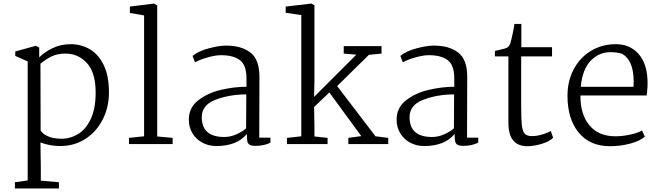

<svg xmlns="http://www.w3.org/2000/svg" viewBox="-20 -812 3721 1082"><path d="M594 -291Q594 -208 559 -139Q524 -70 461.5 -29.5Q399 11 319 11Q263 11 208 -9L210 132V206L312 215V250H64V215L136 205V-466L66 -497V-522L182 -554L201 -544V-489Q231 -519 277 -541Q323 -563 379 -563Q436 -563 484.5 -535.5Q533 -508 563.5 -447.5Q594 -387 594 -291ZM208 -453 209 -76Q222 -56 251 -43.5Q280 -31 325 -30Q376 -30 420 -56.5Q464 -83 491.5 -141.5Q519 -200 519 -290Q519 -403 470 -456.5Q421 -510 349 -510Q302 -510 269.5 -493.5Q237 -477 208 -453Z M792 -44V-725L712 -739V-775L848 -792L866 -781V-43L953 -35V0H707V-35Z M1442 -379 1441 -36H1504V-8Q1468 10 1420 10Q1398 10 1387.5 4Q1377 -2 1374 -15.5Q1371 -29 1371 -57Q1315 11 1199 11Q1156 11 1120.5 -8Q1085 -27 1064.5 -61Q1044 -95 1044 -138Q1044 -205 1097 -246.5Q1150 -288 1224.5 -305.5Q1299 -323 1369 -323V-370Q1369 -445 1332 -473Q1295 -501 1226 -501Q1196 -501 1153.5 -489.5Q1111 -478 1079 -461L1065 -497Q1098 -524 1156 -539.5Q1214 -555 1255 -555Q1340 -555 1391 -516Q1442 -477 1442 -379ZM1117 -152Q1117 -40 1244 -40Q1280 -40 1314.5 -56Q1349 -72 1367 -89L1368 -280Q1275 -280 1196 -250.5Q1117 -221 1117 -152Z M1678 -44V-727L1590 -740V-775L1735 -792L1752 -782V-358L1750 -266L1988 -504L1917 -510V-552H2130V-510L2059 -503L1880 -327L2096 -44L2168 -35V0H1943V-35L2016 -45L1836 -291L1750 -209L1752 -98V-43L1826 -35V0H1597V-35Z M2613 -379 2612 -36H2675V-8Q2639 10 2591 10Q2569 10 2558.5 4Q2548 -2 2545 -15.5Q2542 -29 2542 -57Q2486 11 2370 11Q2327 11 2291.5 -8Q2256 -27 2235.5 -61Q2215 -95 2215 -138Q2215 -205 2268 -246.5Q2321 -288 2395.5 -305.5Q2470 -323 2540 -323V-370Q2540 -445 2503 -473Q2466 -501 2397 -501Q2367 -501 2324.5 -489.5Q2282 -478 2250 -461L2236 -497Q2269 -524 2327 -539.5Q2385 -555 2426 -555Q2511 -555 2562 -516Q2613 -477 2613 -379ZM2288 -152Q2288 -40 2415 -40Q2451 -40 2485.5 -56Q2520 -72 2538 -89L2539 -280Q2446 -280 2367 -250.5Q2288 -221 2288 -152Z M2918 -546H3091V-494H2917V-219Q2917 -140 2921 -105.5Q2925 -71 2937.5 -58Q2950 -45 2978 -45Q3006 -45 3038.5 -55Q3071 -65 3084 -74L3097 -36Q3078 -15 3033 -1.5Q2988 12 2952 12Q2900 12 2872.5 -20Q2845 -52 2845 -122V-494H2769V-525L2799 -532Q2827 -538 2837 -543Q2847 -548 2855 -565Q2862 -588 2870 -626.5Q2878 -665 2879 -677H2918Z M3629 -359Q3631 -324 3624 -274H3251Q3250 -168 3301.5 -106Q3353 -44 3448 -44Q3489 -44 3534 -54Q3579 -64 3598 -77L3614 -42Q3588 -18 3532 -3Q3476 12 3418 12Q3304 12 3241 -65Q3178 -142 3178 -272Q3178 -354 3212 -419.5Q3246 -485 3306.5 -523Q3367 -561 3444 -563Q3527 -565 3576.5 -510.5Q3626 -456 3629 -359ZM3253 -323H3550L3551 -352Q3551 -473 3485 -509Q3457 -518 3421 -518Q3355 -518 3308.5 -469.5Q3262 -421 3253 -323Z"/></svg>

Font: Martel Light
Style: Regular
Weight: 300
Designer: Dan Reynolds
Foundry: Dan Reynolds
Version: Version 1.001; ttfautohint (v1.1) -l 5 -r 5 -G 72 -x 0 -D la